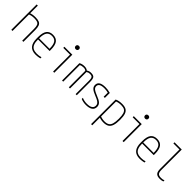

<svg xmlns="http://www.w3.org/2000/svg" viewBox="294 -2222 3912 3912"><g transform="rotate(45 2250.0 -266.0)"><path d="M390 -339Q390 -402 377.5 -436.5Q365 -471 333 -484.5Q301 -498 242 -498Q199 -498 164 -491Q129 -484 96 -468L94 -502Q126 -517 162.5 -523.5Q199 -530 245 -530Q313 -530 352.5 -513Q392 -496 408 -454.5Q424 -413 424 -340V0H390ZM76 0V-730H110V0Z M784 10Q674 10 620 -51.5Q566 -113 566 -240V-280Q566 -409 610.5 -469.5Q655 -530 750 -530Q845 -530 889.5 -469.5Q934 -409 934 -280V-246H583V-277H911L900 -263V-279Q900 -395 864 -446.5Q828 -498 750 -498Q672 -498 636 -446.5Q600 -395 600 -279V-241Q600 -164 619.5 -115.5Q639 -67 680 -44.5Q721 -22 785 -22Q815 -22 846.5 -26Q878 -30 907 -39V-6Q879 1 846 5.5Q813 10 784 10Z M1280 0V-488H1085V-520H1314V0ZM1284 -647Q1262 -647 1248.5 -660Q1235 -673 1235 -695Q1235 -717 1248.5 -729.5Q1262 -742 1284 -742Q1306 -742 1319.5 -729.5Q1333 -717 1333 -695Q1333 -673 1319.5 -660Q1306 -647 1284 -647Z M1538 0V-500Q1562 -515 1591.5 -522.5Q1621 -530 1658 -530Q1687 -530 1711 -522.5Q1735 -515 1751 -500Q1775 -517 1796.5 -523.5Q1818 -530 1848 -530Q1914 -530 1938 -499.5Q1962 -469 1962 -385V0H1929V-386Q1929 -431 1921.5 -455.5Q1914 -480 1896 -489Q1878 -498 1845 -498Q1821 -498 1804.5 -493Q1788 -488 1767 -474V0H1733V-471Q1733 -473 1726 -480Q1719 -487 1702.5 -492.5Q1686 -498 1659 -498Q1607 -498 1571 -477V0Z M2231 10Q2191 10 2155.5 3Q2120 -4 2087 -18V-51Q2121 -36 2156 -29Q2191 -22 2231 -22Q2309 -22 2349 -48.5Q2389 -75 2389 -126Q2389 -154 2375 -175.5Q2361 -197 2328.5 -216.5Q2296 -236 2240 -258Q2150 -293 2113 -327Q2076 -361 2076 -411Q2076 -471 2122 -500.5Q2168 -530 2261 -530Q2295 -530 2326.5 -525.5Q2358 -521 2405 -509V-366H2371V-507L2391 -480Q2348 -490 2320 -494Q2292 -498 2262 -498Q2185 -498 2148 -476Q2111 -454 2111 -410Q2111 -385 2124 -365.5Q2137 -346 2168.5 -327.5Q2200 -309 2254 -287Q2348 -251 2386 -215.5Q2424 -180 2424 -125Q2424 -59 2374.5 -24.5Q2325 10 2231 10Z M2584 -498Q2648 -530 2741 -530Q2816 -530 2859.5 -505.5Q2903 -481 2922 -424.5Q2941 -368 2941 -270Q2941 -169 2921 -107Q2901 -45 2856.5 -17.5Q2812 10 2738 10Q2696 10 2659.5 2Q2623 -6 2594 -19L2607 -49Q2636 -36 2670 -29Q2704 -22 2740 -22Q2802 -22 2839 -45.5Q2876 -69 2891.5 -123.5Q2907 -178 2907 -270Q2907 -358 2892 -407.5Q2877 -457 2842 -477.5Q2807 -498 2743 -498Q2703 -498 2668.5 -491Q2634 -484 2605 -469L2618 -494V210H2584Z M3280 0V-488H3085V-520H3314V0ZM3284 -647Q3262 -647 3248.5 -660Q3235 -673 3235 -695Q3235 -717 3248.5 -729.5Q3262 -742 3284 -742Q3306 -742 3319.5 -729.5Q3333 -717 3333 -695Q3333 -673 3319.5 -660Q3306 -647 3284 -647Z M3784 10Q3674 10 3620 -51.5Q3566 -113 3566 -240V-280Q3566 -409 3610.5 -469.5Q3655 -530 3750 -530Q3845 -530 3889.5 -469.5Q3934 -409 3934 -280V-246H3583V-277H3911L3900 -263V-279Q3900 -395 3864 -446.5Q3828 -498 3750 -498Q3672 -498 3636 -446.5Q3600 -395 3600 -279V-241Q3600 -164 3619.5 -115.5Q3639 -67 3680 -44.5Q3721 -22 3785 -22Q3815 -22 3846.5 -26Q3878 -30 3907 -39V-6Q3879 1 3846 5.5Q3813 10 3784 10Z M4361 10Q4286 10 4254.5 -25Q4223 -60 4223 -142V-698H4048V-730H4257V-146Q4257 -76 4281 -49Q4305 -22 4366 -22Q4391 -22 4411.5 -26Q4432 -30 4452 -38V-5Q4429 3 4407.5 6.5Q4386 10 4361 10Z"/></g></svg>

Font: M PLUS 1 Code ExtraLight
Style: Regular
Weight: 250
Designer: Coji Morishita
Foundry: UNDERFOREST DESIGN
Version: Version 1.002